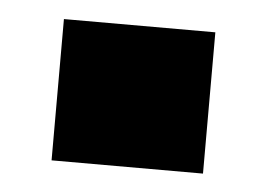

<svg xmlns="http://www.w3.org/2000/svg" viewBox="-30 -230 367 264"><g transform="rotate(5 154.0 -97.5)"><path d="M49 0V-195H258V0Z"/></g></svg>

Font: Nunito Sans 8pt Black
Style: Regular
Weight: 900
Version: Version 3.101;gftools[0.9.27]